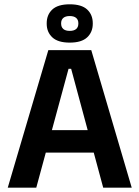

<svg xmlns="http://www.w3.org/2000/svg" viewBox="-20 -872 648 892"><path d="M148.5 0H16L204.5 -639H404L592 0H459.5L310.5 -552.5H298.5ZM448 -163H159V-267.5H448ZM197 -761.5V-764Q197 -803.5 223 -827.8Q249 -852 304 -852Q359 -852 385 -827.8Q411 -803.5 411 -764V-761.5Q411 -723 385 -698.5Q359 -674 304 -674Q249 -674 223 -698.5Q197 -723 197 -761.5ZM264 -764V-762.5Q264 -746 274.2 -737.2Q284.5 -728.5 304 -728.5Q323.5 -728.5 333.8 -737.2Q344 -746 344 -762.5V-764Q344 -780 333.8 -788.8Q323.5 -797.5 304 -797.5Q284.5 -797.5 274.2 -788.8Q264 -780 264 -764Z"/></svg>

Font: Anek Devanagari Medium SemiBold
Style: Regular
Weight: 600
Version: Version 1.003